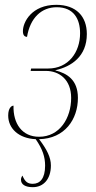

<svg xmlns="http://www.w3.org/2000/svg" viewBox="-20 -567 400 796"><path d="M116 209C160 209 191 176 191 119C191 85 174 52 142 10C249 8 303 -73 303 -161C303 -237 257 -263 210 -275V-276C276 -291 340 -333 340 -426C340 -499 296 -547 213 -547C112 -547 75 -476 75 -438C75 -419 83 -415 92 -414C105 -493 152 -537 215 -537C286 -537 312 -488 312 -429C312 -350 263 -283 180 -283H109L107 -273H170C226 -273 275 -237 275 -161C275 -78 228 0 142 0C72 0 34 -54 36 -129C29 -129 14 -121 14 -88C14 -34 58 7 128 10C157 52 167 84 167 120C167 174 145 195 116 195C95 195 84 187 73 161C68 168 67 174 67 178C67 198 85 209 116 209Z"/></svg>

Font: Noto Serif Display Condensed Thin
Style: Italic
Weight: 100
Width: 3
Italic angle: -12°
Designer: Monotype Design Team
Foundry: Monotype Imaging Inc.
Version: Version 2.009